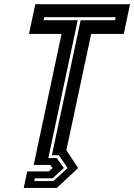

<svg xmlns="http://www.w3.org/2000/svg" viewBox="-20 -720 639 914"><path d="M93 174.5 109.5 96H212L230.5 80L219 65H140.5L273 -558.5H118L148 -700H599L569 -558.5H414L296 -5L352 80L250.5 174.5ZM143 142H234L302 80L260 19H227L364 -624H527.5L530.5 -638H190.5L187.5 -624H350L210 32.5H250.5L284 80L230.5 128.5H146Z"/></svg>

Font: Tourney Expanded Regular
Style: Bold Italic
Weight: 700
Width: 7
Italic angle: -12°
Designer: Tyler Finck
Foundry: Etcetera Type Co
Version: Version 1.010; ttfautohint (v1.8.3)